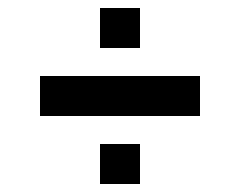

<svg xmlns="http://www.w3.org/2000/svg" viewBox="-20 -500 600 480"><path d="M80 -310V-210H480V-310ZM230 -480V-380H330V-480ZM230 -140V-40H330V-140Z"/></svg>

Font: Abibas
Style: Medium
Weight: 500
Version: Version 0.3